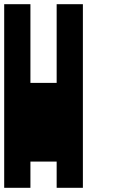

<svg xmlns="http://www.w3.org/2000/svg" viewBox="-20 -895 540 915"><path d="M0 0V-875H125V-500H250V-875H375V0H250V-125H125V0Z"/></svg>

Font: GalmuriMono7 Regular
Style: Regular
Weight: 400
Designer: Lee Minseo (quiple)
Version: Version 2.399;hotconv 1.1.1;makeotfexe 2.6.0 DEVELOPMENT